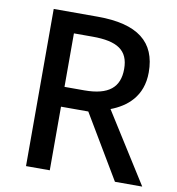

<svg xmlns="http://www.w3.org/2000/svg" viewBox="-80 -787 794 859"><g transform="rotate(10 316.5 -357.0)"><path d="M295 -714H95V0H203V-289H327L499 0H623L423 -317C494 -344 563 -398 563 -508C563 -646 477 -714 295 -714ZM288 -622C400 -622 452 -589 452 -504C452 -421 404 -379 293 -379H203V-622Z"/></g></svg>

Font: Noto Sans Hanifi Rohingya Medium
Style: Regular
Weight: 500
Designer: Monotype Design Team and DaltonMaag
Foundry: Google LLC
Version: Version 2.102